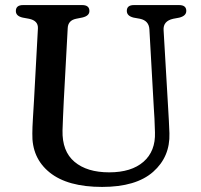

<svg xmlns="http://www.w3.org/2000/svg" viewBox="-20 -720 791 757"><path d="M586.5 -293.5 569 -604.5Q567 -638.5 532 -646L507 -650.5Q480 -657 480 -677Q480 -700 508 -700H686Q714.5 -700 714.5 -677Q714.5 -657.5 687 -650.5L663 -646Q622.5 -637 625 -601L643 -293Q644.5 -268 645.8 -244Q647 -220 648 -194.5Q651 -102 583.8 -42.5Q516.5 17 382.5 17Q246.5 17 175.8 -40Q105 -97 107.5 -194Q107.5 -215.5 109.8 -253.2Q112 -291 114 -323L129.5 -608Q131 -638.5 94.5 -646L70 -650.5Q42.5 -656.5 42.5 -676.5Q42.5 -700 71 -700H304Q332.5 -700 332.5 -676.5Q332.5 -657.5 305 -651L280 -646Q248.5 -639.5 247 -609.5L231.5 -323.5Q229.5 -287.5 228.5 -258.8Q227.5 -230 226.5 -206Q224.5 -123.5 273.8 -82Q323 -40.5 410.5 -40.5Q498 -40.5 545.8 -82.2Q593.5 -124 591 -198Q590 -231 589 -252.8Q588 -274.5 586.5 -293.5Z"/></svg>

Font: Fraunces 9pt S050
Style: Regular
Weight: 400
Version: Version 1.000; ttfautohint (v1.8.3)